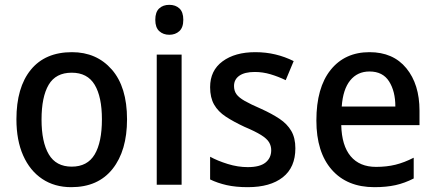

<svg xmlns="http://www.w3.org/2000/svg" viewBox="-20 -765 1802 795"><path d="M506 -271Q506 -141 446 -65.5Q386 10 275 10Q206 10 155 -24Q104 -58 76 -121Q48 -184 48 -271Q48 -403 107.5 -476Q167 -549 278 -549Q380 -549 443 -477Q506 -405 506 -271ZM152 -270Q152 -177 182 -126Q212 -75 277 -75Q342 -75 372 -125.5Q402 -176 402 -271Q402 -364 372 -414Q342 -464 277 -464Q211 -464 181.5 -414Q152 -364 152 -270Z M681 -745Q707 -745 723 -730Q739 -715 739 -683Q739 -651 722.5 -636Q706 -621 681 -621Q656 -621 639.5 -636Q623 -651 623 -683Q623 -715 639 -730Q655 -745 681 -745ZM732 -539V0H629V-539Z M1203 -151Q1203 -72 1151 -31Q1099 10 1006 10Q956 10 918.5 1.5Q881 -7 850 -22V-116Q881 -99 923 -86Q965 -73 1006 -73Q1056 -73 1079.5 -92Q1103 -111 1103 -143Q1103 -161 1094 -176Q1085 -191 1061 -206Q1037 -221 992 -240Q947 -261 915 -282Q883 -303 866.5 -332Q850 -361 850 -404Q850 -473 901.5 -511Q953 -549 1037 -549Q1081 -549 1120.5 -539.5Q1160 -530 1196 -512L1163 -433Q1132 -448 1100 -457.5Q1068 -467 1035 -467Q993 -467 971 -451.5Q949 -436 949 -409Q949 -389 959 -375Q969 -361 993.5 -347Q1018 -333 1062 -314Q1106 -294 1137.5 -273Q1169 -252 1186 -223Q1203 -194 1203 -151Z M1510 -549Q1608 -549 1662.5 -482.5Q1717 -416 1717 -307V-247H1393Q1395 -162 1432 -118Q1469 -74 1537 -74Q1581 -74 1617.5 -83Q1654 -92 1693 -112V-26Q1656 -7 1618 1.5Q1580 10 1530 10Q1417 10 1353.5 -62.5Q1290 -135 1290 -266Q1290 -402 1349 -475.5Q1408 -549 1510 -549ZM1510 -469Q1460 -469 1430 -432Q1400 -395 1395 -324H1617Q1617 -387 1591 -428Q1565 -469 1510 -469Z"/></svg>

Font: Noto Sans Ethiopic SemiCondensed Medium
Style: Regular
Weight: 500
Width: 4
Designer: Monotype Design Team
Foundry: Monotype Imaging Inc.
Version: Version 2.102; ttfautohint (v1.8.4.7-5d5b)